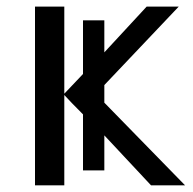

<svg xmlns="http://www.w3.org/2000/svg" viewBox="-20 -556 580 576"><path d="M229 -212.9Q190.9 -251 172.9 -271V0H85V-536.1H172.9V-274.9L229 -334V-495.1H293V-398.9L419.9 -536.1H516.1L293 -300.8V-248L535.2 0H433.1L293 -149.9V-44.9H229Z"/></svg>

Font: Noto Sans Southeast Asian
Style: Regular
Weight: 400
Designer: Monotype Design Team
Foundry: Monotype Imaging Inc.
Version: Version 1.06 uh; ttfautohint (v1.4.1)